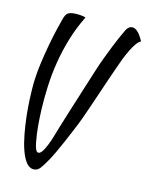

<svg xmlns="http://www.w3.org/2000/svg" viewBox="-134 -811 836 1083"><g transform="rotate(15 284.5 -270.0)"><path d="M168 189.5Q143.6 188.5 125 164.1Q106.4 139.6 92.8 100.6Q79.1 61.5 69.8 11.7Q60.5 -38.1 54.7 -89.4Q48.8 -140.6 46.9 -189Q44.9 -237.3 44.9 -274.4Q45.9 -333 54.2 -395Q62.5 -457 72.8 -511.7Q83 -566.4 93.3 -608.9Q103.5 -651.4 108.4 -668.9Q115.2 -697.3 127 -707.5Q138.7 -717.8 170.9 -719.7H194.3Q204.1 -718.8 213.9 -717.8Q223.6 -716.8 231.4 -712.9Q196.3 -642.6 174.8 -570.3Q153.3 -498 141.6 -425.8Q129.9 -353.5 127 -283.7Q124 -213.9 126 -148.4Q127.9 -96.7 131.8 -52.2Q135.7 -7.8 144.5 38.1Q153.3 83 165 89.8Q176.8 96.7 189.5 80.6Q202.1 64.5 214.4 33.7Q226.6 2.9 235.4 -28.3Q241.2 -48.8 252.9 -87.4Q264.6 -126 279.3 -172.9Q293.9 -219.7 310.1 -270.5Q326.2 -321.3 339.8 -364.7Q353.5 -408.2 363.8 -440.4Q374 -472.7 377.9 -483.4Q383.8 -499 394 -526.9Q404.3 -554.7 416.5 -585.4Q428.7 -616.2 441.9 -647Q455.1 -677.7 466.8 -701.2Q478.5 -723.6 493.2 -727.5Q507.8 -731.4 522 -723.1Q536.1 -714.8 548.3 -698.2Q560.5 -681.6 569.3 -664.1Q556.6 -659.2 543.5 -640.1Q530.3 -621.1 519.5 -599.6Q506.8 -574.2 495.1 -544.9Q487.3 -523.4 474.6 -488.3Q461.9 -453.1 447.8 -411.1Q433.6 -369.1 418.5 -324.2Q403.3 -279.3 389.6 -239.3Q376 -199.2 364.7 -167.5Q353.5 -135.7 346.7 -120.1Q336.9 -96.7 324.2 -65.9Q311.5 -35.2 297.4 -2.9Q283.2 29.3 268.6 61Q253.9 92.8 239.3 118.2Q218.8 155.3 204.6 172.4Q190.4 189.5 168 189.5Z"/></g></svg>

Font: Satisfy
Style: Regular
Weight: 400
Designer: Font Diner, Inc
Foundry: Font Diner, Inc
Version: Version 1.000